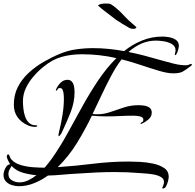

<svg xmlns="http://www.w3.org/2000/svg" viewBox="-31 -974 1116 1097"><path d="M900 103Q896 103 896 100Q896 98 901 87Q906 76 906 66Q906 48 889.5 38Q873 28 849.5 23.5Q826 19 803.5 17.5Q781 16 769 15Q699 9 627 9Q572 9 518 11.5Q464 14 409 18Q368 20 326 24Q284 28 243 29Q207 55 164 72.5Q121 90 76 90Q57 90 36.5 83.5Q16 77 2.5 62.5Q-11 48 -11 25Q-11 15 -6.5 1Q-2 -13 6.5 -24Q15 -35 27 -35Q22 -43 15 -57.5Q8 -72 8 -80Q8 -84 10 -88Q12 -92 16 -92Q19 -92 20.5 -89Q22 -86 23 -84Q25 -77 28 -71.5Q31 -66 36 -61Q54 -41 88 -31Q122 -21 158.5 -18.5Q195 -16 220 -16H224Q235 -29 245.5 -42Q256 -55 266 -69Q313 -136 355 -212.5Q397 -289 439.5 -366Q482 -443 529.5 -514Q577 -585 634 -642Q586 -653 536.5 -658.5Q487 -664 438 -664Q374 -664 321 -649Q268 -634 218 -593Q189 -570 161.5 -538.5Q134 -507 117 -471Q100 -435 100 -395Q100 -377 102.5 -353.5Q105 -330 112.5 -308Q120 -286 135 -272Q150 -258 175 -258Q177 -258 179.5 -257.5Q182 -257 182 -254Q182 -251 176.5 -250Q171 -249 169 -249Q148 -249 126 -259Q89 -276 68.5 -305.5Q48 -335 48 -375Q48 -432 71 -477Q94 -522 132.5 -557.5Q171 -593 217.5 -620Q264 -647 310 -666Q355 -685 403.5 -692Q452 -699 501 -699Q545 -699 590 -694.5Q635 -690 678 -682Q725 -720 780.5 -742.5Q836 -765 897 -765Q915 -765 937 -761Q959 -757 975 -745.5Q991 -734 991 -710Q991 -706 988 -693.5Q985 -681 980 -670Q975 -659 970 -659Q968 -659 968 -662Q968 -668 970 -673.5Q972 -679 972 -686Q972 -710 951.5 -722Q931 -734 905 -738Q879 -742 861 -742Q815 -742 776 -724.5Q737 -707 703 -677Q748 -668 792.5 -656.5Q837 -645 881 -632Q913 -623 955 -612Q997 -601 1030 -601Q1042 -601 1050 -605Q1058 -609 1062 -609Q1065 -609 1065 -606Q1065 -602 1062.5 -599.5Q1060 -597 1057 -595Q1032 -576 1014 -565.5Q996 -555 961 -555Q940 -555 919.5 -559Q899 -563 879 -569Q825 -585 772 -603Q719 -621 664 -635Q633 -595 603.5 -539.5Q574 -484 547.5 -427Q521 -370 498 -323L507 -322Q512 -321 516 -321Q520 -321 524 -321Q562 -321 599.5 -334Q637 -347 677 -360Q717 -373 760 -373Q775 -373 792.5 -370.5Q810 -368 823 -359Q836 -350 836 -330Q836 -308 817.5 -292Q799 -276 781 -268Q777 -266 775 -266Q772 -266 772 -268Q772 -273 780 -276Q788 -279 788 -290Q788 -302 776 -306.5Q764 -311 750 -312Q736 -313 728 -313Q690 -313 652 -311Q614 -309 576 -309Q556 -309 535 -310Q514 -311 494 -313Q456 -234 409 -157.5Q362 -81 299 -19Q401 -26 502 -38.5Q603 -51 706 -51Q732 -51 770 -49Q808 -47 845 -39Q882 -31 907.5 -13.5Q933 4 933 36Q933 44 929 60.5Q925 77 918 90Q911 103 900 103ZM305 -196Q304 -196 303.5 -198Q303 -200 303 -201Q303 -207 304.5 -212.5Q306 -218 307 -223Q318 -268 326 -316.5Q334 -365 334 -411Q334 -419 333 -433Q332 -447 327.5 -459Q323 -471 312 -471Q301 -471 298 -463.5Q295 -456 290 -456Q288 -456 288 -459Q288 -461 290 -465Q298 -484 315 -501Q332 -518 354 -518Q372 -518 381 -506Q390 -494 392.5 -477.5Q395 -461 395 -447Q395 -389 371.5 -330Q348 -271 323 -219Q322 -215 315.5 -205.5Q309 -196 305 -196ZM80 68Q107 68 132 55.5Q157 43 177 27Q140 24 100.5 13Q61 2 35 -26Q29 -14 23 -4Q17 6 17 20Q17 45 37.5 56.5Q58 68 80 68ZM730 -809Q718 -809 707 -815Q688 -826 667 -838.5Q646 -851 632 -861Q607 -881 580.5 -900.5Q554 -920 530 -941Q530 -945 533 -946Q538 -950 550 -952Q562 -954 575 -954Q584 -954 592 -953Q600 -952 604 -949Q612 -944 620 -938Q628 -932 637 -924Q656 -908 672 -890.5Q688 -873 706 -856L748 -819Q748 -813 741.5 -811Q735 -809 730 -809Z"/></svg>

Font: My Soul
Style: Regular
Weight: 400
Designer: Robert E. Leuschke
Foundry: Robert E. Leuschke
Version: Version 1.010; ttfautohint (v1.8.4.7-5d5b)